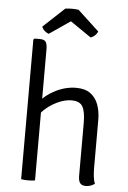

<svg xmlns="http://www.w3.org/2000/svg" viewBox="-60 -950 665 999"><g transform="rotate(5 272.0 -450.0)"><path d="M161 0Q147 3 124.5 3Q103 3 88.5 0V-729L94.5 -735H121.5Q146.5 -735 153.8 -722.2Q161 -709.5 161 -684.5ZM461.5 -95Q461.5 -70.5 463.8 -48.5Q466 -26.5 473 -10Q465 -3 452.2 1.5Q439.5 6 426.5 6Q405.5 6 396.5 -6Q387.5 -18 387.5 -42.5V-319Q387.5 -378.5 372.5 -405Q357.5 -431.5 314.5 -431.5Q284 -431.5 250 -417.2Q216 -403 186.8 -379.2Q157.5 -355.5 141 -326.5V-405Q173.5 -446 226 -472.2Q278.5 -498.5 333 -498.5Q380.5 -498.5 408.5 -477.2Q436.5 -456 449 -420.5Q461.5 -385 461.5 -342.5ZM309.5 -904 421 -800.5Q416 -787.5 405.2 -778.2Q394.5 -769 384.5 -766L275 -841L165.5 -766Q155.5 -769 144.5 -778.2Q133.5 -787.5 129 -800.5L240 -904Q247 -905 256.2 -905.8Q265.5 -906.5 275 -906.5Q285 -906.5 293.8 -905.8Q302.5 -905 309.5 -904Z"/></g></svg>

Font: Signika Light Light
Style: Regular
Weight: 300
Version: Version 2.001